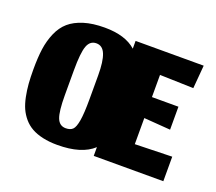

<svg xmlns="http://www.w3.org/2000/svg" viewBox="-79 -502 690 613"><g transform="rotate(20 266.5 -195.0)"><path d="M288.3 -29.7V0H524.7V-83.3L398.7 -80V-168.7L488.7 -162V-240H398.7V-315.3L513 -312L519.7 -390.7H288.3V-364.3Q252 -397 181.7 -397Q141 -397 111.2 -387.7Q81.3 -378.3 62.5 -362Q43.7 -345.7 32.3 -319.5Q21 -293.3 16.8 -263.7Q12.7 -234 12.7 -194Q12.7 -167 14.3 -145.5Q16 -124 20.3 -102.5Q24.7 -81 31.8 -65Q39 -49 50.8 -35Q62.7 -21 78.7 -12Q94.7 -3 116.8 2Q139 7 166.7 7Q248.7 7 288.3 -29.7ZM135.3 -151V-234.7Q135.3 -295 143.8 -317.8Q152.3 -340.7 173.7 -340.7Q195 -340.7 204.3 -317.3Q213.7 -294 213.7 -246.3V-166Q213.7 -117 209.5 -92.5Q205.3 -68 197.3 -60.2Q189.3 -52.3 173.7 -52.3Q152.3 -52.3 143.8 -74Q135.3 -95.7 135.3 -151Z"/></g></svg>

Font: Jomhuria
Style: Regular
Weight: 400
Designer: Arabic design by Kourosh Beigpour, Latin design by Eben Sorkin, engineering by Lasse Fister and Khaled Hosney
Version: Version 1.0000